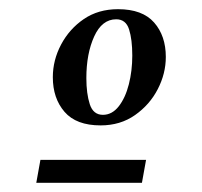

<svg xmlns="http://www.w3.org/2000/svg" viewBox="-20 -690 440 418"><path d="M199 -417Q146 -417 120.5 -446.5Q95 -476 95 -522Q95 -559 113 -593Q131 -627 162.5 -648.5Q194 -670 237 -670Q290 -670 315.5 -641Q341 -612 341 -566Q341 -530 323.5 -496Q306 -462 274 -439.5Q242 -417 199 -417ZM204 -440Q224 -440 238.5 -458.5Q253 -477 260.5 -506.5Q268 -536 268 -569Q268 -604 261 -626Q254 -648 233 -648Q202 -648 185 -610.5Q168 -573 168 -520Q168 -486 175.5 -463Q183 -440 204 -440ZM59 -292 68 -342H298L289 -292Z"/></svg>

Font: Spectral
Style: Italic
Weight: 400
Italic angle: -10°
Designer: Jean-Baptiste Levee
Foundry: Production Type
Version: Version 2.001